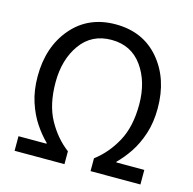

<svg xmlns="http://www.w3.org/2000/svg" viewBox="-108 -857 974 967"><g transform="rotate(15 379.0 -373.5)"><path d="M51 0V-76H197V-80Q165 -111 135 -155.5Q105 -200 85.5 -259.5Q66 -319 66 -393Q66 -547 151.5 -647Q237 -747 379 -747Q522 -747 607 -647Q692 -547 692 -393Q692 -319 672.5 -259.5Q653 -200 623 -155.5Q593 -111 561 -80V-76H707V0H447V-67Q512 -116 554.5 -193.5Q597 -271 597 -387Q597 -506 539.5 -586Q482 -666 379 -666Q276 -666 218.5 -586Q161 -506 161 -387Q161 -271 203.5 -193.5Q246 -116 311 -67V0Z"/></g></svg>

Font: Noto Sans CJK KR Regular (TTF)
Style: Regular
Weight: 400
Designer: Ryoko NISHIZUKA 西塚涼子 (kana & ideographs); Paul D. Hunt (Latin, Greek & Cyrillic); Wenlong ZHANG 张文龙 (bopomofo); Sandoll 
Foundry: Adobe Systems Incorporated
Version: Version 1.004;PS 1.004;hotconv 1.0.82;makeotf.lib2.5.63406